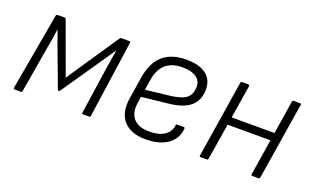

<svg xmlns="http://www.w3.org/2000/svg" viewBox="-62 -790 1786 1097"><g transform="rotate(20 830.5 -242.0)"><path d="M58 0Q50 0 51 -8L134 -477Q135 -484 142 -484H187Q192 -484 194 -478L309 -163L521 -478Q525 -484 531 -484H580Q587 -484 586 -476L519 -8Q518 0 512 0H473Q466 0 467 -8L511 -307Q515 -332 519 -356.5Q523 -381 527 -405H525Q510 -383 495 -361Q480 -339 465 -317L304 -82Q302 -78 297 -78Q296 -78 294.5 -79Q293 -80 291 -82L201 -322Q194 -343 186.5 -363.5Q179 -384 171 -405H170Q167 -383 164 -360Q161 -337 156 -314L104 -8Q103 0 97 0Z M858 12Q767 12 723 -37.5Q679 -87 693 -178L715 -316Q730 -406 781.5 -451Q833 -496 923 -496Q1002 -496 1043.5 -464Q1085 -432 1085 -374Q1085 -307 1042.5 -270.5Q1000 -234 913 -225L750 -207L745 -170Q735 -106 766 -71.5Q797 -37 863 -37Q919 -37 953 -59Q987 -81 992 -122Q993 -129 1000 -129H1040Q1046 -129 1046 -122Q1043 -81 1020 -51Q997 -21 955.5 -4.5Q914 12 858 12ZM758 -253 906 -270Q974 -278 1002 -301Q1030 -324 1030 -371Q1030 -407 1000.5 -427Q971 -447 918 -447Q852 -447 815 -414Q778 -381 768 -317Z M1503 0Q1494 0 1496 -8L1570 -476Q1572 -484 1578 -484H1617Q1626 -484 1624 -476L1549 -8Q1547 0 1541 0ZM1189 0Q1180 0 1182 -8L1256 -476Q1258 -484 1264 -484H1302Q1310 -484 1310 -476L1235 -8Q1233 0 1227 0ZM1259 -227 1266 -274H1548L1541 -227Z"/></g></svg>

Font: Sofia Sans Light
Style: Italic
Weight: 300
Italic angle: -9°
Version: Version 4.100-B